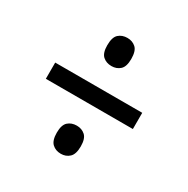

<svg xmlns="http://www.w3.org/2000/svg" viewBox="-123 -721 713 728"><g transform="rotate(30 234.0 -357.5)"><path d="M234 -488Q211 -488 196 -501.5Q181 -515 181 -549Q181 -584 196 -597.5Q211 -611 234 -611Q256 -611 271 -597.5Q286 -584 286 -549Q286 -515 271 -501.5Q256 -488 234 -488ZM43 -322V-393H424V-322ZM234 -104Q211 -104 196 -118Q181 -132 181 -166Q181 -200 196 -213.5Q211 -227 234 -227Q256 -227 271 -213.5Q286 -200 286 -166Q286 -132 271 -118Q256 -104 234 -104Z"/></g></svg>

Font: Noto Serif Hebrew Condensed ExtraBold
Style: Regular
Weight: 800
Width: 3
Designer: Monotype Design Team
Foundry: Monotype Imaging Inc.
Version: Version 2.004; ttfautohint (v1.8.4.7-5d5b)